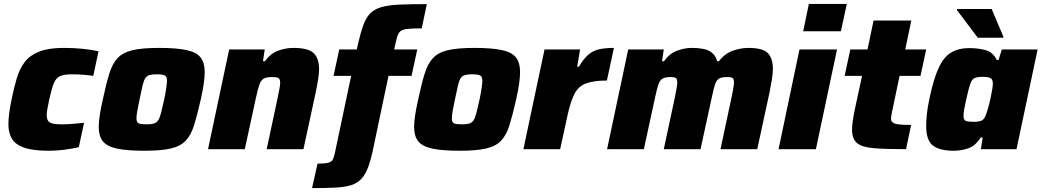

<svg xmlns="http://www.w3.org/2000/svg" viewBox="-20 -763 5327 982"><path d="M230 8Q148 8 103 -8Q58 -24 40.5 -54Q23 -84 23 -126Q23 -179 40 -258Q52 -317 66.5 -365Q81 -413 107.5 -447Q134 -481 181.5 -499.5Q229 -518 306 -518Q403 -518 484 -501L457 -375Q438 -378 407.5 -380.5Q377 -383 350 -383Q308 -383 287 -373.5Q266 -364 255 -336.5Q244 -309 232 -255Q226 -227 222.5 -207Q219 -187 219 -173Q219 -145 236 -136Q253 -127 295 -127Q320 -127 352 -129.5Q384 -132 410 -135L383 -10Q346 -2 307 3Q268 8 230 8Z M719 8Q629 8 578 -3Q527 -14 506 -40.5Q485 -67 485 -113Q485 -140 490.5 -175.5Q496 -211 506 -255Q523 -335 539 -386.5Q555 -438 582 -466.5Q609 -495 658.5 -506.5Q708 -518 792 -518Q882 -518 933.5 -507Q985 -496 1006 -469Q1027 -442 1027 -396Q1027 -343 1007 -255Q989 -175 973 -123.5Q957 -72 930 -43.5Q903 -15 853.5 -3.5Q804 8 719 8ZM730 -127Q753 -127 766.5 -131Q780 -135 788.5 -147Q797 -159 803.5 -185Q810 -211 820 -255Q834 -324 834 -351Q834 -372 822 -377.5Q810 -383 782 -383Q758 -383 744.5 -379Q731 -375 723 -363Q715 -351 709 -325Q703 -299 694 -255Q686 -218 682 -195Q678 -172 678 -158Q678 -137 689.5 -132Q701 -127 730 -127Z M1044 0 1152 -510H1334L1325 -450H1335Q1364 -490 1403 -504Q1442 -518 1480 -518Q1557 -518 1584.5 -491Q1612 -464 1612 -409Q1612 -389 1607 -357Q1602 -325 1595 -292L1532 0H1344L1400 -262Q1405 -286 1409 -307.5Q1413 -329 1413 -339Q1413 -359 1403.5 -364Q1394 -369 1372 -369Q1343 -369 1329 -361Q1315 -353 1307 -331Q1299 -309 1290 -267L1232 0Z M1576 199 1604 74Q1643 74 1660 69Q1677 64 1682.5 52.5Q1688 41 1692 23L1776 -375H1686L1715 -510H1805L1810 -534Q1824 -595 1838 -634Q1852 -673 1874 -695Q1896 -717 1932 -727Q1968 -737 2024 -739.5Q2080 -742 2163 -742L2137 -618Q2084 -618 2058.5 -614.5Q2033 -611 2023 -598.5Q2013 -586 2007 -558L1996 -510H2114L2085 -375H1967L1892 -18Q1879 47 1864.5 87.5Q1850 128 1829 151Q1808 174 1776 184Q1744 194 1695.5 196.5Q1647 199 1576 199Z M2332 8Q2242 8 2191 -3Q2140 -14 2119 -40.5Q2098 -67 2098 -113Q2098 -140 2103.5 -175.5Q2109 -211 2119 -255Q2136 -335 2152 -386.5Q2168 -438 2195 -466.5Q2222 -495 2271.5 -506.5Q2321 -518 2405 -518Q2495 -518 2546.5 -507Q2598 -496 2619 -469Q2640 -442 2640 -396Q2640 -343 2620 -255Q2602 -175 2586 -123.5Q2570 -72 2543 -43.5Q2516 -15 2466.5 -3.5Q2417 8 2332 8ZM2343 -127Q2366 -127 2379.5 -131Q2393 -135 2401.5 -147Q2410 -159 2416.5 -185Q2423 -211 2433 -255Q2447 -324 2447 -351Q2447 -372 2435 -377.5Q2423 -383 2395 -383Q2371 -383 2357.5 -379Q2344 -375 2336 -363Q2328 -351 2322 -325Q2316 -299 2307 -255Q2299 -218 2295 -195Q2291 -172 2291 -158Q2291 -137 2302.5 -132Q2314 -127 2343 -127Z M2657 0 2765 -510H2947L2932 -422H2941Q2964 -461 2987.5 -482Q3011 -503 3042.5 -510.5Q3074 -518 3120 -518L3084 -351Q3016 -351 2977.5 -336.5Q2939 -322 2919 -284.5Q2899 -247 2884 -179L2845 0Z M3085 0 3193 -510H3375L3366 -450H3376Q3405 -490 3443.5 -504Q3482 -518 3518 -518Q3581 -518 3610 -501Q3639 -484 3648 -450H3657Q3688 -490 3729 -504Q3770 -518 3808 -518Q3882 -518 3907.5 -491Q3933 -464 3933 -410Q3933 -390 3928 -358Q3923 -326 3916 -291L3853 0H3665L3721 -262Q3726 -287 3730 -308.5Q3734 -330 3734 -340Q3734 -360 3726 -364.5Q3718 -369 3699 -369Q3672 -369 3658.5 -361.5Q3645 -354 3637.5 -332Q3630 -310 3621 -267L3563 0H3375L3431 -262Q3436 -287 3440 -308.5Q3444 -330 3444 -340Q3444 -360 3436 -364.5Q3428 -369 3409 -369Q3383 -369 3369 -361Q3355 -353 3347.5 -331Q3340 -309 3331 -267L3273 0Z M4088 -603 4117 -743H4311L4281 -603ZM3962 0 4069 -510H4261L4153 0Z M4614 0Q4510 0 4449.5 -5Q4389 -10 4363.5 -31Q4338 -52 4338 -100Q4338 -121 4342 -147.5Q4346 -174 4353 -208L4389 -375H4300L4329 -510H4417L4448 -658H4641L4610 -510H4717L4688 -375H4581L4543 -194Q4541 -186 4539 -173.5Q4537 -161 4537 -156Q4537 -137 4558 -130.5Q4579 -124 4640 -124Z M4859 8Q4786 8 4751.5 -18.5Q4717 -45 4717 -119Q4717 -145 4720.5 -179Q4724 -213 4733 -255Q4754 -358 4780.5 -415Q4807 -472 4845 -494.5Q4883 -517 4937 -517Q4984 -517 5021.5 -506.5Q5059 -496 5078 -456H5087L5104 -510H5287L5179 0H4997L5006 -60H4996Q4969 -17 4932.5 -4.5Q4896 8 4859 8ZM4960 -140Q4987 -140 5000 -146Q5013 -152 5021 -172Q5026 -184 5032.5 -206Q5039 -228 5044.5 -253Q5050 -278 5054 -300.5Q5058 -323 5058 -335Q5058 -356 5047 -363Q5036 -370 5008 -370Q4979 -370 4965 -364Q4951 -358 4942.5 -334Q4934 -310 4922 -255Q4915 -224 4911.5 -204Q4908 -184 4908 -171Q4908 -149 4920 -144.5Q4932 -140 4960 -140ZM4981 -570 4874 -712 4875 -717H5052L5112 -575L5111 -570Z"/></svg>

Font: Saira ExtraBold
Style: Italic
Weight: 800
Italic angle: -12°
Designer: Hector Gatti with collaboration of the Omnibus-Type team
Foundry: Omnibus-Type
Version: Version 1.100; ttfautohint (v1.8.3)